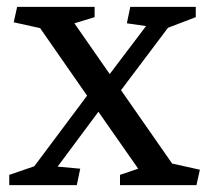

<svg xmlns="http://www.w3.org/2000/svg" viewBox="-20 -540 610 560"><path d="M300 -324 406 -464 350 -472 360 -520H551V-490L470 -459L333 -277L482 -63L563 -45L553 0H330V-30L383 -48L267 -214L148 -54L214 -48L204 0H7V-30L80 -55L234 -261L97 -458L20 -475L30 -520H256V-490L197 -472Z"/></svg>

Font: Brawler
Style: Regular
Weight: 400
Designer: Oleg Frolov, Haley Fiege
Foundry: Oleg Frolov, Haley Fiege
Version: Version 1.101; ttfautohint (v1.8.3)